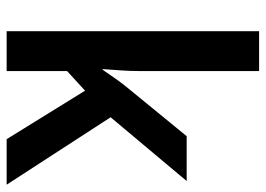

<svg xmlns="http://www.w3.org/2000/svg" viewBox="-131 -669 800 578"><g transform="rotate(90 269.0 -380.0)"><path d="M194 -403Q194 -374 192 -345.5Q190 -317 188 -289H190Q203 -308 217 -328Q231 -348 246 -366L390 -542H525L333 -313L536 0H399L253 -236L194 -182V0H74V-760H194Z"/></g></svg>

Font: Noto Sans Malayalam SemiCondensed SemiBold
Style: Regular
Weight: 600
Width: 4
Designer: Jelle Bosma - Monotype Design Team
Foundry: Monotype Imaging Inc.
Version: Version 2.104; ttfautohint (v1.8.4.7-5d5b)